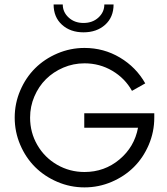

<svg xmlns="http://www.w3.org/2000/svg" viewBox="-20 -813 732 841"><path d="M345.7 -671.4Q288.1 -671.4 251.5 -704.6Q214.8 -737.8 214.8 -793.5H254.9Q254.9 -759.8 280.8 -736.1Q306.6 -712.4 345.7 -712.4Q385.3 -712.4 411.1 -736.1Q437 -759.8 437 -793.5H477.5Q477.5 -737.8 440.7 -704.6Q403.8 -671.4 345.7 -671.4ZM349.1 -316.9H655.8V-297.9Q655.8 -235.4 631.6 -178.7Q607.4 -122.1 566.4 -81.3Q525.4 -40.5 469 -16.4Q412.6 7.8 350.1 7.8Q287.6 7.8 231.2 -16.4Q174.8 -40.5 133.8 -81.3Q92.8 -122.1 68.6 -178.7Q44.4 -235.4 44.4 -297.9Q44.4 -359.9 68.6 -416.5Q92.8 -473.1 133.8 -513.9Q174.8 -554.7 231.4 -578.9Q288.1 -603 350.1 -603Q434.6 -603 505.4 -560.8Q576.2 -518.6 616.2 -447.8L558.1 -415Q527.3 -470.2 471.9 -502.9Q416.5 -535.6 350.1 -535.6Q301.3 -535.6 257.3 -516.8Q213.4 -498 181.4 -466.3Q149.4 -434.6 130.6 -390.6Q111.8 -346.7 111.8 -297.9Q111.8 -232.4 143.6 -177.7Q175.3 -123 230.2 -91.3Q285.2 -59.6 350.1 -59.6Q437.5 -59.6 503.2 -114.5Q568.8 -169.4 584.5 -253.4H349.1Z"/></svg>

Font: Now
Style: Regular
Weight: 400
Designer: Alfredo Marco Pradil
Foundry: Alfredo Marco Pradil
Version: Version 1.200;hotconv 1.0.109;makeotfexe 2.5.65596